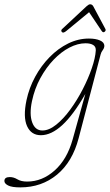

<svg xmlns="http://www.w3.org/2000/svg" viewBox="-103 -608 501 874"><path d="M255 21Q227 128.5 156.8 186.8Q86.5 245 -10.5 245Q-49.5 245 -66.2 236.2Q-83 227.5 -83 216Q-83 198 -58.5 198Q-41 198 -24 208.2Q-7 218.5 20.5 218.5Q89 218.5 145.5 168.2Q202 118 227.5 27.5L285.5 -180.5Q231 -85 180.8 -38.8Q130.5 7.5 83 7.5Q39 7.5 20.2 -33.8Q1.5 -75 17.5 -151.5Q29.5 -208 57 -258.5Q84.5 -309 123 -348.2Q161.5 -387.5 207.2 -410Q253 -432.5 301.5 -432.5Q332.5 -432.5 352 -424Q371.5 -415.5 372 -400Q372 -389.5 364.8 -380Q357.5 -370.5 355 -360ZM42.5 -147.5Q30 -88 43.5 -51Q57 -14 90 -14Q120 -14 153 -40.5Q186 -67 217 -109.5Q248 -152 273.5 -201.5Q299 -251 315 -297.8Q331 -344.5 333 -378Q334 -395.5 321.2 -403.2Q308.5 -411 286.5 -411Q251 -411 213.2 -391.5Q175.5 -372 141.2 -336.2Q107 -300.5 80.8 -252.5Q54.5 -204.5 42.5 -147.5ZM199.5 -467.5Q184.5 -455 178.5 -462.5Q172.5 -469.5 180.5 -476.5L291 -579.5Q301 -588.5 307 -588.5Q316.5 -588.5 321.5 -579.5L376.5 -476.5Q381 -468.5 372 -462.5Q365.5 -458.5 359.5 -467.5L302.5 -552.5Z"/></svg>

Font: Fraunces144ptSuperSoftThinItalic
Style: Italic
Weight: 100
Italic angle: -16°
Version: Version 1.000;[0bf87f6ff]